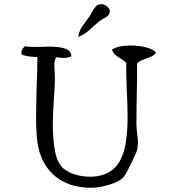

<svg xmlns="http://www.w3.org/2000/svg" viewBox="-20 -876 820 909"><path d="M719 -628Q710 -614 693.5 -607Q677 -600 659.5 -594Q642 -588 629 -577Q629 -544 629 -513.5Q629 -483 628 -453Q627 -412 626.5 -371.5Q626 -331 626 -286Q626 -277 627 -267.5Q628 -258 629 -247Q631 -232 632.5 -215.5Q634 -199 632 -183Q630 -164 622 -147Q614 -130 606 -113Q596 -93 584.5 -69.5Q573 -46 562 -35Q549 -21 521.5 -10Q494 1 464 7Q434 13 413 13Q298 13 230 -51.5Q162 -116 154 -231Q150 -284 151 -340.5Q152 -397 153 -454Q155 -492 156 -530.5Q157 -569 157 -606Q144 -606 121 -608.5Q98 -611 83 -618Q79 -628 84 -639Q89 -650 99 -657Q115 -654 135.5 -654Q156 -654 179 -654Q191 -655 203.5 -655Q216 -655 228 -655Q263 -654 289.5 -645.5Q316 -637 318 -609Q285 -596 247 -606Q238 -593 237.5 -573.5Q237 -554 239 -535Q239 -527 239.5 -520Q240 -513 240 -506Q240 -494 239.5 -481Q239 -468 238 -454Q236 -414 233 -370Q230 -326 230 -285Q230 -218 240.5 -160.5Q251 -103 282 -77Q304 -59 340 -48.5Q376 -38 416.5 -39.5Q457 -41 491 -58Q530 -79 550 -118.5Q570 -158 577 -210.5Q584 -263 584 -321Q584 -353 583 -386Q582 -419 580 -453Q579 -485 578 -517Q577 -549 578 -577Q568 -589 554 -597Q540 -605 527.5 -615Q515 -625 510 -641Q528 -653 557 -657.5Q586 -662 618 -660Q650 -658 677.5 -650Q705 -642 719 -628ZM350 -701Q354 -723 360.5 -736Q367 -749 377.5 -762.5Q388 -776 404 -799Q407 -803 409.5 -808Q412 -813 415 -818Q423 -833 433 -845Q443 -857 463 -856Q477 -855 488.5 -844Q500 -833 500 -823Q500 -810 490.5 -801.5Q481 -793 469.5 -787.5Q458 -782 451 -776Q421 -751 401.5 -732.5Q382 -714 350 -701Z"/></svg>

Font: Yuji Syuku
Style: Regular
Weight: 400
Designer: Kataoka Yuji
Foundry: Kinuta Font Factory
Version: Version 3.002